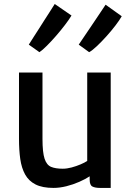

<svg xmlns="http://www.w3.org/2000/svg" viewBox="-20 -912 648 940"><path d="M242 8Q187.5 8 154 -9Q120.5 -26 103 -57.8Q85.5 -89.5 79.2 -133.5Q73 -177.5 73 -231V-557H188V-232Q188 -166 198.2 -135Q208.5 -104 230.2 -95Q252 -86 287 -86Q307.5 -86 330.8 -92.2Q354 -98.5 374.5 -107.2Q395 -116 407 -124V-557H522V8H469Q446 8 432.5 1.2Q419 -5.5 419 -33V-72L421 -50Q398.5 -35 368.2 -21.8Q338 -8.5 305 -0.2Q272 8 242 8ZM173 -656.5 121 -693.5Q133.5 -713.5 146.2 -733.2Q159 -753 171.8 -773Q184.5 -793 197.2 -813Q210 -833 222.8 -852.8Q235.5 -872.5 248 -892.5L330 -836Q318.5 -816.5 298.2 -790Q278 -763.5 254.5 -736.5Q231 -709.5 209.2 -687.8Q187.5 -666 173 -656.5ZM416.5 -656.5 365.5 -693.5Q378.5 -713 391.8 -732.5Q405 -752 418.2 -771.5Q431.5 -791 444.5 -810.5Q457.5 -830 470.8 -849.8Q484 -869.5 497 -889L576 -832.5Q566 -814.5 546 -788.2Q526 -762 501.8 -735Q477.5 -708 454.8 -686.5Q432 -665 416.5 -656.5Z"/></svg>

Font: Tracken
Style: Regular
Weight: 400
Designer: Eben Sorkin
Foundry: Eben Sorkin
Version: Version 2.001